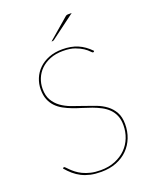

<svg xmlns="http://www.w3.org/2000/svg" viewBox="-161 -970 858 1069"><g transform="rotate(-20 267.5 -436.0)"><path d="M441 -636Q438.5 -633 435.5 -633Q431 -633 421.8 -643.2Q412.5 -653.5 394.8 -665.5Q377 -677.5 349 -687.8Q321 -698 279 -698Q236 -698 202.8 -684.8Q169.5 -671.5 147 -649.5Q124.5 -627.5 112.8 -598.5Q101 -569.5 101 -538Q101 -497.5 116.8 -470.5Q132.5 -443.5 158 -425Q183.5 -406.5 216.5 -394.2Q249.5 -382 283.5 -370.8Q317.5 -359.5 350.5 -347Q383.5 -334.5 409 -315.2Q434.5 -296 450.2 -267.8Q466 -239.5 466 -197Q466 -154 451.5 -116.8Q437 -79.5 409.5 -51.8Q382 -24 342 -8Q302 8 251 8Q215.5 8 187.5 1.8Q159.5 -4.5 136.2 -16.2Q113 -28 93.5 -44.8Q74 -61.5 56 -83L58 -85Q59.5 -86.5 60.5 -87.2Q61.5 -88 64 -88Q67 -88 72.8 -81.8Q78.5 -75.5 88.5 -65.8Q98.5 -56 112.5 -45Q126.5 -34 146.5 -24.2Q166.5 -14.5 192.2 -8.2Q218 -2 251 -2Q299.5 -2 337.2 -17.5Q375 -33 401.2 -59.2Q427.5 -85.5 441.2 -120.5Q455 -155.5 455 -195Q455 -228 444.8 -252Q434.5 -276 417 -293.2Q399.5 -310.5 376.2 -322.8Q353 -335 326.5 -344.8Q300 -354.5 272.5 -362.8Q245 -371 218.5 -381Q192 -391 168.8 -403.8Q145.5 -416.5 128 -434.8Q110.5 -453 100.2 -478.2Q90 -503.5 90 -538Q90 -571.5 102.5 -602.2Q115 -633 139 -656.5Q163 -680 198.2 -694Q233.5 -708 279 -708Q330 -708 369.2 -691.5Q408.5 -675 443 -639ZM398 -880 253 -772Q248.5 -769 244 -769H238L359 -873Q363.5 -877 367.5 -878.5Q371.5 -880 380 -880Z"/></g></svg>

Font: Lato TR Hairline
Style: Regular
Weight: 250
Designer: Lukasz Dziedzic
Foundry: Lukasz Dziedzic
Version: Version 1.104 2013